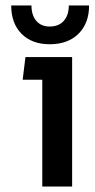

<svg xmlns="http://www.w3.org/2000/svg" viewBox="-20 -683 348 703"><path d="M162.1 -521Q96.7 -521 58.8 -559.3Q21 -597.7 21 -663.1H95.2Q95.2 -627.4 112.8 -606.7Q130.4 -585.9 162.1 -585.9Q195.3 -585.9 213.6 -606.7Q231.9 -627.4 231.9 -663.1H306.2Q306.2 -597.7 267.3 -559.3Q228.5 -521 162.1 -521ZM134.8 0V-391.1H63L73.2 -474.1H244.1V0Z"/></svg>

Font: Kanit
Style: Regular
Weight: 400
Designer: Katatrad Team
Foundry: CadsonDemak
Version: Version 1.000;PS 001.000;hotconv 1.0.88;makeotf.lib2.5.64775